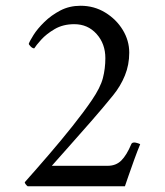

<svg xmlns="http://www.w3.org/2000/svg" viewBox="-20 -647 572 667"><path d="M467 -146Q457 -122 446 -91.5Q435 -61 426 -35Q417 -9 414 0H76Q73 -2 69.5 -6.5Q66 -11 66 -14Q107 -60 150 -110Q193 -160 232 -209Q271 -258 299 -299Q329 -343 337.5 -376Q346 -409 346 -445Q346 -495 315.5 -529Q285 -563 238 -563Q199 -563 170 -546Q141 -529 123 -509Q105 -489 99 -479Q93 -479 86.5 -485.5Q80 -492 80 -495Q83 -504 96.5 -525.5Q110 -547 134 -570.5Q158 -594 189.5 -610.5Q221 -627 260 -627Q307 -627 345.5 -603.5Q384 -580 406.5 -543Q429 -506 429 -464Q429 -422 414 -385Q399 -348 373 -316Q339 -274 297.5 -226.5Q256 -179 219 -137.5Q182 -96 160 -71H354Q383 -71 401.5 -89.5Q420 -108 436 -146Q438 -152 447 -152Q450 -152 457 -150Q464 -148 467 -146Z"/></svg>

Font: Amiri
Style: Bold Italic
Weight: 700
Italic angle: 10°
Designer: Khaled Hosny
Version: Version 0.113